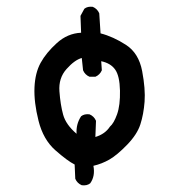

<svg xmlns="http://www.w3.org/2000/svg" viewBox="-20 -502 540 579"><path d="M226.6 56.6Q212.9 50.8 207 37.1L205.1 -5.9Q183.6 -16.6 147 -48.8Q110.4 -81.1 96.2 -137.7Q82 -194.3 84 -238.3Q85.9 -282.2 102.5 -312.5Q119.1 -342.8 151.4 -372.1Q183.6 -401.4 224.6 -403.3L222.7 -454.1L234.4 -475.6Q244.1 -483.4 259.8 -481.4Q273.4 -475.6 279.3 -461.9L283.2 -401.4Q321.3 -391.6 359.9 -366.7Q398.4 -341.8 408.7 -287.6Q418.9 -233.4 416 -195.3Q413.1 -157.2 403.3 -127Q393.6 -96.7 363.3 -65.4Q333 -34.2 310.1 -21Q287.1 -7.8 261.7 -2Q267.6 29.3 252 50.8Q242.2 58.6 226.6 56.6ZM311.5 -120.1Q323.2 -129.9 333 -157.2Q342.8 -184.6 341.8 -229Q340.8 -273.4 327.1 -292.5Q313.5 -311.5 285.2 -317.4L287.1 -290Q281.2 -276.4 267.6 -270.5H250Q236.3 -276.4 230.5 -290L226.6 -327.1Q205.1 -321.3 180.7 -293.9Q156.2 -266.6 159.2 -226.6Q162.1 -186.5 170.4 -156.2Q178.7 -126 210.9 -98.6Q209 -127.9 224.6 -151.4Q234.4 -159.2 250 -157.2Q263.7 -151.4 269.5 -137.7L267.6 -88.9Q296.9 -97.7 311.5 -120.1Z"/></svg>

Font: NaikaiFont
Style: Regular
Weight: 400
Version: Version 1.67